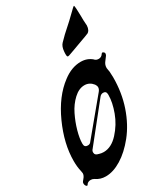

<svg xmlns="http://www.w3.org/2000/svg" viewBox="-312 -1193 1096 1292"><g transform="rotate(-30 236.0 -547.0)"><path d="M322 -832 302 -825H303Q293 -823 292 -823Q284 -823 284 -841V-852Q284 -862 285 -865Q288 -902 306 -921L347 -962Q424 -1030 473 -1079L477 -1083Q492 -1098 496 -1098Q498 -1098 500 -1072L502 -1017Q502 -975 504 -956L505 -940Q503 -901 478 -889L479 -890L459 -882Q351 -842 322 -832ZM-25 -12H-24Q-29 -5 -31 -5Q-38 -5 -42.5 -13Q-47 -21 -47 -30Q-47 -40 -41 -46L-31 -58L-32 -57Q-16 -75 -16 -93Q-16 -99 -19 -111Q-28 -147 -28 -194Q-28 -327 38.5 -474Q105 -621 207 -697Q275 -749 346 -749Q397 -749 433 -717H432Q444 -705 462 -705Q481 -705 493 -720Q493 -723 495 -723Q499 -730 504 -730Q508 -730 510 -728Q519 -722 519 -716V-713Q519 -707 515 -700L516 -701L492 -669Q477 -650 477 -627V-623L478 -619V-617L482 -594Q484 -566 484 -549Q484 -430 448.5 -326Q413 -222 352 -146Q294 -74 230.5 -35Q167 4 109 4Q66 4 34 -19Q21 -27 8 -27Q-14 -27 -25 -12ZM81 -267V-264Q81 -237 107 -237H108Q124 -237 133 -250L132 -249L351 -513Q363 -528 363 -542Q363 -554 354 -567Q328 -600 289 -600Q246 -600 205.5 -562.5Q165 -525 138.5 -471Q112 -417 96.5 -361.5Q81 -306 81 -267ZM397 -461V-466Q397 -493 373 -493Q357 -493 346 -480Q198 -294 124 -202L125 -203Q114 -192 114 -180V-178Q114 -156 142 -151H141Q160 -145 178 -145Q238 -145 291 -203Q344 -261 370.5 -333Q397 -405 397 -461Z"/></g></svg>

Font: Bangerz Fix
Style: Regular
Weight: 400
Designer: vernon adams
Foundry: Vernon Adams
Version: Version 2.10;December 28, 2023;FontCreator 13.0.0.2683 64-bi